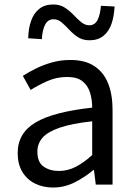

<svg xmlns="http://www.w3.org/2000/svg" viewBox="-20 -825 603 858"><path d="M217 13Q172 13 136 -5Q100 -23 79.5 -57.5Q59 -92 59 -141Q59 -230 138.5 -277.5Q218 -325 392 -344Q392 -379 382.5 -410.5Q373 -442 349 -461.5Q325 -481 280 -481Q233 -481 191.5 -462.5Q150 -444 117 -423L82 -486Q107 -502 140 -518.5Q173 -535 212 -546Q251 -557 295 -557Q361 -557 402.5 -529Q444 -501 463.5 -451.5Q483 -402 483 -334V0H408L400 -65H397Q359 -33 313.5 -10Q268 13 217 13ZM243 -61Q282 -61 317.5 -79Q353 -97 392 -132V-283Q301 -273 247 -254.5Q193 -236 170 -209.5Q147 -183 147 -147Q147 -100 175 -80.5Q203 -61 243 -61ZM380 -645Q350 -645 328.5 -659Q307 -673 289.5 -692Q272 -711 255.5 -725Q239 -739 219 -739Q194 -739 181.5 -714.5Q169 -690 167 -650L106 -654Q107 -698 119 -732Q131 -766 155.5 -785.5Q180 -805 218 -805Q248 -805 269.5 -791Q291 -777 308.5 -758.5Q326 -740 343 -726Q360 -712 379 -712Q404 -712 416 -736Q428 -760 431 -799L492 -796Q490 -753 478.5 -719Q467 -685 442.5 -665Q418 -645 380 -645Z"/></svg>

Font: Noto Sans SC Thin
Style: Regular
Weight: 400
Version: Version 2.004-H2;hotconv 1.0.118;makeotfexe 2.5.65603